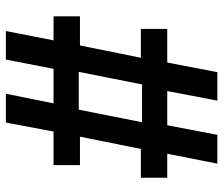

<svg xmlns="http://www.w3.org/2000/svg" viewBox="-72 -672 745 640"><g transform="rotate(-90 300.0 -352.5)"><path d="M74 0 107 -167H27V-255H123L164 -458H69V-546H181L211 -705H307L275 -546H390L421 -705H516L485 -546H565V-458H468L427 -255H523V-167H411L379 0H284L316 -167H202L170 0ZM212 -251H338L380 -462H254Z"/></g></svg>

Font: Nunito Sans 7pt
Style: Bold
Weight: 700
Designer: Vernon Adams
Foundry: Vernon Adams
Version: Version 3.101;gftools[0.9.27]